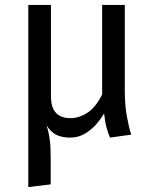

<svg xmlns="http://www.w3.org/2000/svg" viewBox="-20 -547 628 780"><path d="M403 -180 412 -104Q400 -78 378.5 -51Q357 -24 328.5 -6Q300 12 265 12Q231 12 208.5 0.5Q186 -11 169 -38Q178 -10 182 19.5Q186 49 186 96V202L95 213V-527H187V-156Q187 -123 197 -103.5Q207 -84 225 -75.5Q243 -67 266 -67Q304 -67 339.5 -92Q375 -117 403 -180ZM403 -85 395 -128V-527H487V-180Q487 -121 495 -76.5Q503 -32 513 0L427 12Q419 -7 414.5 -22.5Q410 -38 407.5 -53Q405 -68 403 -85Z"/></svg>

Font: Fira Sans Variable
Style: Regular
Weight: 400
Designer: Carrois Corporate & Edenspiekermann AG
Foundry: Carrois Corporate GbR & Edenspiekermann AG
Version: Version 4.202